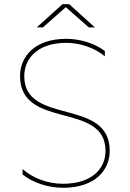

<svg xmlns="http://www.w3.org/2000/svg" viewBox="-20 -887 615 910"><path d="M279 3C430 3 500 -80 500 -172C500 -426 95 -291 95 -526C95 -613 162 -684 294 -684C361 -684 431 -659 477 -620V-645C429 -682 358 -703 294 -703C145 -703 75 -619 75 -527C75 -270 480 -408 480 -172C480 -86 414 -16 278 -16C203 -16 132 -45 87 -86V-60C134 -22 206 3 279 3ZM154 -757H183L292 -853L401 -757H430L308 -867H276Z"/></svg>

Font: Chess Sans Thin
Style: Regular
Weight: 100
Designer: Wolf Bōese
Foundry: Wolf Bōese
Version: Version 7.223;Glyphs 3.3 (3306)